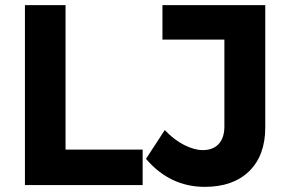

<svg xmlns="http://www.w3.org/2000/svg" viewBox="-20 -720 1115 747"><path d="M77 -700H235V-138H535V0H77ZM777 7Q641 7 548 -102L621 -214Q657 -176 696.5 -156Q736 -136 769 -136Q809 -136 831 -160Q853 -184 853 -228V-566H612V-700H1012V-224Q1012 -115 949.5 -54Q887 7 777 7Z"/></svg>

Font: Montserrat arm2 SemiBold
Style: Regular
Weight: 600
Designer: Julieta Ulanovsky
Foundry: Julieta Ulanovsky
Version: Version 6.000